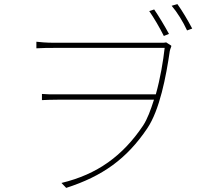

<svg xmlns="http://www.w3.org/2000/svg" viewBox="-20 -866 1040 934"><path d="M915 -727C893 -769 866 -814 843 -846L815 -838C843 -805 870 -761 890 -718L915 -727ZM802 -701C781 -740 752 -788 730 -820L706 -812C729 -779 757 -731 777 -691L802 -701ZM696 -241C757 -331 788 -494 806 -618C809 -633 815 -639 813 -644L788 -660C782 -658 774 -658 760 -658H244C205 -658 173 -661 157 -663V-631C194 -633 213 -633 240 -633H781C774 -570 760 -485 738 -407H253C225 -407 207 -407 184 -409V-379C209 -380 227 -381 259 -381H729C713 -331 697 -287 676 -255C577 -108 454 -18 279 24L302 48C479 -9 596 -93 696 -241Z"/></svg>

Font: Glow Sans SC Normal Thin
Style: Regular
Weight: 100
Designer: Ryoko NISHIZUKA (kana, bopomofo & ideographs); Paul D. Hunt (Latin, Greek & Cyrillic); Sandoll Communications, Soo-young
Version: Version 0.93